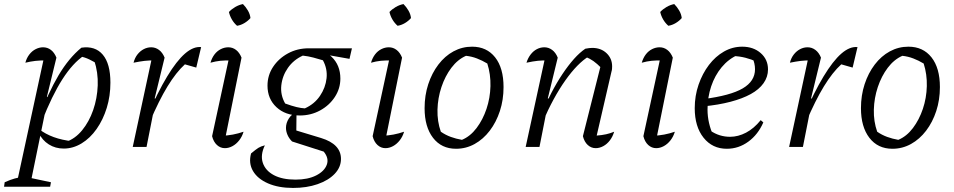

<svg xmlns="http://www.w3.org/2000/svg" viewBox="-59 -724 4701 946"><path d="M255 8Q214 8 181.5 -12.5Q149 -33 132 -69L133 -88Q196 -39 298 -28L266 -25Q311 -40 345.5 -82Q380 -124 400 -181.5Q420 -239 422.5 -303Q425 -367 405 -427L428 -405Q404 -420 381.5 -431Q359 -442 332 -447L356 -451Q300 -414 248.5 -333.5Q197 -253 147 -125L130 -138Q179 -268 229.5 -353Q280 -438 342 -489Q410 -499 447.5 -454.5Q485 -410 485 -317Q485 -251 467 -192.5Q449 -134 417 -88.5Q385 -43 343 -17.5Q301 8 255 8ZM-39 196 -36 174Q-7 161 13.5 155.5Q34 150 60 146L192 174L188 196ZM20 196 162 -460 172 -426Q141 -427 115.5 -424Q90 -421 66 -415Q72 -438 85.5 -455.5Q99 -473 117 -482Q135 -491 153 -491Q175 -491 192 -478Q209 -465 219 -440L172 -247L178 -243L88 196Z M595 0 694 -460 705 -426Q677 -427 652.5 -424Q628 -421 599 -415Q605 -439 618.5 -456Q632 -473 649.5 -482Q667 -491 686 -491Q707 -491 724.5 -478Q742 -465 752 -440L703 -239L710 -238L663 0ZM679 -123 667 -152Q718 -270 764.5 -347Q811 -424 852.5 -460Q894 -496 932 -492L908 -391L852 -407Q809 -368 766.5 -298.5Q724 -229 679 -123Z M1047 -24 1033 -55Q1062 -56 1088.5 -61Q1115 -66 1141 -75Q1134 -51 1119.5 -32.5Q1105 -14 1086.5 -4Q1068 6 1049 6Q1027 6 1010 -9.5Q993 -25 986 -53L1074 -460L1085 -426Q1050 -427 1026.5 -424.5Q1003 -422 978 -415Q985 -439 998 -456Q1011 -473 1029 -482Q1047 -491 1066 -491Q1087 -491 1104 -478Q1121 -465 1131 -440ZM1138 -704Q1152 -690 1162.5 -672Q1173 -654 1175 -635Q1163 -621 1145.5 -610.5Q1128 -600 1109 -597Q1094 -610 1083.5 -628Q1073 -646 1069 -665Q1082 -679 1100 -689.5Q1118 -700 1138 -704Z M1385 202Q1313 202 1261.5 179.5Q1210 157 1187.5 118.5Q1165 80 1178 32Q1202 12 1214 4.5Q1226 -3 1246 -8Q1223 40 1236 78.5Q1249 117 1290.5 139Q1332 161 1397 161Q1458 161 1498.5 140.5Q1539 120 1551 88Q1563 56 1536 23L1380 -27Q1365 -42 1357.5 -59.5Q1350 -77 1350 -94Q1350 -118 1364 -140Q1378 -162 1402 -172L1401 -81L1523 -44Q1621 -14 1621 59Q1621 100 1590 132.5Q1559 165 1505.5 183.5Q1452 202 1385 202ZM1418 -155Q1347 -155 1303 -196Q1259 -237 1259 -302Q1259 -353 1286.5 -394.5Q1314 -436 1360 -461Q1406 -486 1462 -486Q1531 -486 1574.5 -444.5Q1618 -403 1618 -337Q1618 -288 1591 -246.5Q1564 -205 1518.5 -180Q1473 -155 1418 -155ZM1443 -190Q1490 -211 1517.5 -251.5Q1545 -292 1550 -338.5Q1555 -385 1532 -427Q1509 -434 1484.5 -440.5Q1460 -447 1433 -450Q1387 -429 1359.5 -389.5Q1332 -350 1327 -303Q1322 -256 1346 -214Q1379 -202 1402 -196.5Q1425 -191 1443 -190ZM1556 -426 1462 -486H1675L1663 -434L1567 -451Z M1838 -24 1824 -55Q1853 -56 1879.5 -61Q1906 -66 1932 -75Q1925 -51 1910.5 -32.5Q1896 -14 1877.5 -4Q1859 6 1840 6Q1818 6 1801 -9.5Q1784 -25 1777 -53L1865 -460L1876 -426Q1841 -427 1817.5 -424.5Q1794 -422 1769 -415Q1776 -439 1789 -456Q1802 -473 1820 -482Q1838 -491 1857 -491Q1878 -491 1895 -478Q1912 -465 1922 -440ZM1929 -704Q1943 -690 1953.5 -672Q1964 -654 1966 -635Q1954 -621 1936.5 -610.5Q1919 -600 1900 -597Q1885 -610 1874.5 -628Q1864 -646 1860 -665Q1873 -679 1891 -689.5Q1909 -700 1929 -704Z M2188 9Q2116 9 2074.5 -45Q2033 -99 2033 -191Q2033 -254 2051 -309Q2069 -364 2101 -406Q2133 -448 2175.5 -471Q2218 -494 2267 -494Q2339 -494 2380.5 -441.5Q2422 -389 2422 -295Q2422 -232 2404 -177Q2386 -122 2354 -80Q2322 -38 2279.5 -14.5Q2237 9 2188 9ZM2217 -35Q2258 -52 2289 -93Q2320 -134 2338 -187.5Q2356 -241 2357.5 -299.5Q2359 -358 2342 -411Q2317 -426 2291 -436Q2265 -446 2237 -449Q2196 -431 2165 -390Q2134 -349 2116 -295Q2098 -241 2096.5 -183.5Q2095 -126 2113 -75Q2136 -59 2162 -49.5Q2188 -40 2217 -35Z M2813 -53 2903 -410 2905 -388Q2882 -411 2865 -423Q2848 -435 2824 -445L2843 -447Q2786 -412 2726.5 -328Q2667 -244 2615 -123L2604 -152Q2630 -213 2657 -265Q2684 -317 2712.5 -359.5Q2741 -402 2769 -433.5Q2797 -465 2825 -484Q2836 -486 2844 -487Q2852 -488 2859 -488Q2902 -488 2929.5 -462Q2957 -436 2957 -397Q2957 -391 2956.5 -384.5Q2956 -378 2954 -372L2881 -56Q2907 -58 2927.5 -62.5Q2948 -67 2967 -75Q2960 -51 2946 -32.5Q2932 -14 2913.5 -4Q2895 6 2876 6Q2854 6 2837 -9.5Q2820 -25 2813 -53ZM2531 0 2631 -460 2642 -426Q2615 -427 2591 -424.5Q2567 -422 2535 -415Q2542 -438 2555.5 -455.5Q2569 -473 2586.5 -482Q2604 -491 2623 -491Q2644 -491 2661.5 -478Q2679 -465 2689 -440L2640 -239L2646 -238L2599 0Z M3172 -24 3158 -55Q3187 -56 3213.5 -61Q3240 -66 3266 -75Q3259 -51 3244.5 -32.5Q3230 -14 3211.5 -4Q3193 6 3174 6Q3152 6 3135 -9.5Q3118 -25 3111 -53L3199 -460L3210 -426Q3175 -427 3151.5 -424.5Q3128 -422 3103 -415Q3110 -439 3123 -456Q3136 -473 3154 -482Q3172 -491 3191 -491Q3212 -491 3229 -478Q3246 -465 3256 -440ZM3263 -704Q3277 -690 3287.5 -672Q3298 -654 3300 -635Q3288 -621 3270.5 -610.5Q3253 -600 3234 -597Q3219 -610 3208.5 -628Q3198 -646 3194 -665Q3207 -679 3225 -689.5Q3243 -700 3263 -704Z M3522 9Q3451 9 3407.5 -45.5Q3364 -100 3364 -191Q3364 -252 3383 -307Q3402 -362 3434 -404Q3466 -446 3508 -470Q3550 -494 3598 -494Q3653 -494 3689 -462.5Q3725 -431 3725 -382Q3725 -345 3703 -314Q3681 -283 3640 -260.5Q3599 -238 3540 -222.5Q3481 -207 3408 -200V-236Q3540 -253 3600.5 -288.5Q3661 -324 3661 -383Q3661 -412 3648 -440L3671 -419Q3643 -432 3613.5 -439.5Q3584 -447 3552 -448L3577 -454Q3530 -433 3496.5 -392.5Q3463 -352 3445 -298.5Q3427 -245 3427 -184Q3427 -151 3434.5 -118Q3442 -85 3456 -55L3440 -81Q3463 -65 3487.5 -57.5Q3512 -50 3538 -50Q3578 -50 3617 -70.5Q3656 -91 3689 -132L3702 -121Q3676 -61 3628 -26Q3580 9 3522 9Z M3829 0 3928 -460 3939 -426Q3911 -427 3886.5 -424Q3862 -421 3833 -415Q3839 -439 3852.5 -456Q3866 -473 3883.5 -482Q3901 -491 3920 -491Q3941 -491 3958.5 -478Q3976 -465 3986 -440L3937 -239L3944 -238L3897 0ZM3913 -123 3901 -152Q3952 -270 3998.5 -347Q4045 -424 4086.5 -460Q4128 -496 4166 -492L4142 -391L4086 -407Q4043 -368 4000.5 -298.5Q3958 -229 3913 -123Z M4338 9Q4266 9 4224.5 -45Q4183 -99 4183 -191Q4183 -254 4201 -309Q4219 -364 4251 -406Q4283 -448 4325.5 -471Q4368 -494 4417 -494Q4489 -494 4530.5 -441.5Q4572 -389 4572 -295Q4572 -232 4554 -177Q4536 -122 4504 -80Q4472 -38 4429.5 -14.5Q4387 9 4338 9ZM4367 -35Q4408 -52 4439 -93Q4470 -134 4488 -187.5Q4506 -241 4507.5 -299.5Q4509 -358 4492 -411Q4467 -426 4441 -436Q4415 -446 4387 -449Q4346 -431 4315 -390Q4284 -349 4266 -295Q4248 -241 4246.5 -183.5Q4245 -126 4263 -75Q4286 -59 4312 -49.5Q4338 -40 4367 -35Z"/></svg>

Font: Piazzolla Thin Light
Style: Italic
Weight: 300
Italic angle: -11.3°
Version: Version 2.005